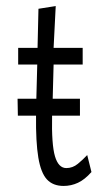

<svg xmlns="http://www.w3.org/2000/svg" viewBox="-20 -603 353 634"><path d="M190 11Q155 11 135 -10.5Q115 -32 106.5 -83Q98 -134 99 -221H39L38 -277H100L103 -390H40V-445H104L107 -574L164 -583L157 -445H253V-390H157L154 -277H244V-221H152Q150 -126 161.5 -87Q173 -48 199 -48Q220 -48 237 -62Q254 -76 268 -91L282 -35Q260 -10 237.5 0.5Q215 11 190 11Z"/></svg>

Font: Inconsolata ExtraCondensed Thin
Style: Regular
Weight: 100
Width: 2
Monospace: yes
Designer: Raph Levien, Cyreal, Brenton Simpson
Foundry: Raph Levien, Cyreal, Google
Version: Version 3.100; ttfautohint (v1.8.4.7-5d5b)